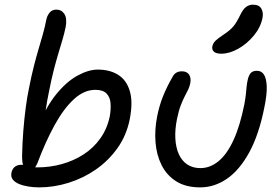

<svg xmlns="http://www.w3.org/2000/svg" viewBox="-20 -801 1207 831"><path d="M149.4 10Q126.4 10 103.4 6.4Q80.4 2.8 62.4 -4.7Q44.4 -12.2 35.2 -24.2Q26 -36.2 29.6 -53.8Q33.4 -71 44.6 -79.4Q55.8 -87.8 72.2 -87.8Q85.6 -87.8 104.6 -82.2Q123.6 -76.6 142.8 -76.6Q196 -76.6 247.2 -90.7Q298.4 -104.8 341.3 -132.4Q384.2 -160 414.1 -201.8Q444 -243.6 455.2 -298Q460.4 -327.8 458.5 -353.9Q456.6 -380 441.2 -396.1Q425.8 -412.2 392.6 -412.2Q344 -412.2 299.8 -371.6Q255.6 -331 216.1 -259.1Q176.6 -187.2 141.6 -94Q133.4 -76 123.9 -68.6Q114.4 -61.2 103.6 -61.2Q89 -61.2 82.2 -78.6Q75.4 -96 75.6 -126Q76.6 -180.2 80.9 -234.5Q85.2 -288.8 91.5 -336.1Q97.8 -383.4 104.8 -416Q116.2 -474.4 127.2 -516.9Q138.2 -559.4 147.9 -592.1Q157.6 -624.8 165.7 -653.5Q173.8 -682.2 179.8 -712.4Q182.8 -731.2 193.8 -745.3Q204.8 -759.4 223.6 -759.4Q246.6 -759.4 258.9 -740.1Q271.2 -720.8 264 -683Q257.8 -654 249.8 -627.2Q241.8 -600.4 232.7 -570.1Q223.6 -539.8 213.3 -500.3Q203 -460.8 192.4 -406.4Q183.8 -366.6 177.2 -320.9Q170.6 -275.2 163 -218L144.4 -251Q179 -338.8 223.9 -393.7Q268.8 -448.6 316.2 -474.2Q363.6 -499.8 403.2 -499.8Q455.4 -499.8 491.6 -477Q527.8 -454.2 541.9 -406.6Q556 -359 541.6 -285Q527.6 -215.2 489 -160.7Q450.4 -106.2 395.9 -68.1Q341.4 -30 277.4 -10Q213.4 10 149.4 10Z M846.4 10Q784.4 10 743 -16Q701.6 -42 679.5 -86.2Q657.4 -130.4 653.1 -184.8Q648.8 -239.2 660 -296.2Q669 -342.6 685.3 -383.6Q701.6 -424.6 726.6 -467.8Q732.4 -480 742.7 -486.2Q753 -492.4 767 -492.4Q788.8 -492.4 798.3 -478.1Q807.8 -463.8 803.6 -441.4Q800.8 -426.4 794.4 -413.2Q788 -400 779.4 -383.7Q770.8 -367.4 761.9 -343.9Q753 -320.4 746 -285.8Q736.8 -240.4 738.9 -201.5Q741 -162.6 753.9 -133.8Q766.8 -105 790.5 -89.2Q814.2 -73.4 847.4 -73.4Q889.2 -73.4 925.7 -103.2Q962.2 -133 990.5 -194.4Q1018.8 -255.8 1037.6 -349.6Q1042.6 -377 1044.3 -394.2Q1046 -411.4 1047.3 -425.6Q1048.6 -439.8 1052.4 -456.6Q1056.4 -474.4 1064.9 -484.5Q1073.4 -494.6 1092.6 -494.6Q1111 -494.6 1121.9 -478.8Q1132.8 -463 1134.4 -428.3Q1136 -393.6 1124.4 -337.4Q1100.8 -217.8 1058.4 -140.8Q1016 -63.8 961.7 -26.9Q907.4 10 846.4 10ZM937.6 -568.6Q915.2 -568.6 905.8 -577.4Q896.4 -586.2 899 -600Q902.2 -614.6 913 -625Q923.8 -635.4 946.6 -650.4Q977 -670.4 990.7 -687.5Q1004.4 -704.6 1018 -732.6Q1031.6 -761.4 1045.1 -771.1Q1058.6 -780.8 1074.6 -780.8Q1101.4 -780.8 1111.1 -763.7Q1120.8 -746.6 1116 -722.6Q1107.6 -681.8 1078.2 -646.5Q1048.8 -611.2 1010.9 -589.9Q973 -568.6 937.6 -568.6Z"/></svg>

Font: Shantell Sans Light
Style: Italic
Weight: 300
Italic angle: -11°
Designer: Stephen Nixon, Anya Danilova, Shantell Martin
Foundry: Arrow Type
Version: Version 1.008;[ac192a2d6]